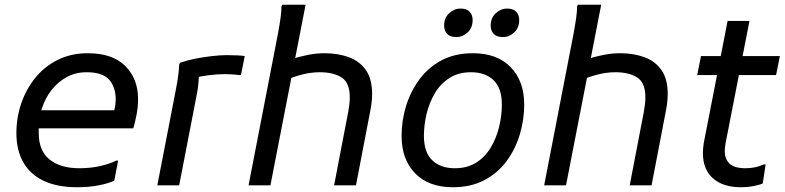

<svg xmlns="http://www.w3.org/2000/svg" viewBox="-20 -780 3302 808"><path d="M305 8Q221 8 164 -19Q107 -46 78 -97Q49 -148 49 -220Q49 -285 69.5 -345Q90 -405 128.5 -452.5Q167 -500 223 -528Q279 -556 349 -556Q454 -556 507.5 -502Q561 -448 561 -364Q561 -331 555 -299Q549 -267 541 -240H113V-316H461Q464 -328 465.5 -340.5Q467 -353 467 -360Q467 -414 439 -445Q411 -476 345 -476Q297 -476 259.5 -455Q222 -434 196 -400Q170 -366 156.5 -324Q143 -282 143 -240V-220Q143 -145 189 -108.5Q235 -72 313 -72Q364 -72 405 -82Q446 -92 469 -104H477L461 -20Q437 -8 395 0Q353 8 305 8Z M718 -392Q724 -422 728.5 -451.5Q733 -481 734 -508L738 -516Q766 -526 801.5 -533Q837 -540 872.5 -544Q908 -548 934 -548Q958 -548 979 -547Q1000 -546 1010 -544L994 -464H986Q974 -466 957.5 -467Q941 -468 926 -468Q893 -468 859 -463.5Q825 -459 799 -453L818 -476Q817 -458 815.5 -436Q814 -414 810 -392L734 0H642Z M1118 0H1026L1140 -588Q1144 -608 1150 -640Q1156 -672 1160.5 -703Q1165 -734 1164 -752L1168 -760H1266ZM1210 -532Q1237 -541 1273.5 -548.5Q1310 -556 1346 -556Q1402 -556 1447.5 -539.5Q1493 -523 1519.5 -485.5Q1546 -448 1546 -384Q1546 -369 1544 -350.5Q1542 -332 1538 -312L1478 0H1386L1446 -312Q1449 -329 1450.5 -343.5Q1452 -358 1452 -370Q1452 -432 1417.5 -454Q1383 -476 1326 -476Q1290 -476 1254 -467Q1218 -458 1186 -444Z M1670 -208Q1670 -273 1689 -334.5Q1708 -396 1745.5 -446.5Q1783 -497 1839 -526.5Q1895 -556 1970 -556Q2072 -556 2129 -497.5Q2186 -439 2186 -340Q2186 -276 2167.5 -214Q2149 -152 2111.5 -101.5Q2074 -51 2017.5 -21.5Q1961 8 1886 8Q1784 8 1727 -50.5Q1670 -109 1670 -208ZM1764 -208Q1764 -139 1799 -105.5Q1834 -72 1894 -72Q1947 -72 1984.5 -96Q2022 -120 2045.5 -159.5Q2069 -199 2080.5 -246.5Q2092 -294 2092 -340Q2092 -409 2057 -442.5Q2022 -476 1962 -476Q1910 -476 1872 -452Q1834 -428 1810.5 -388.5Q1787 -349 1775.5 -302Q1764 -255 1764 -208ZM2097 -624Q2070 -624 2057.5 -637.5Q2045 -651 2045 -672Q2045 -705 2066.5 -724.5Q2088 -744 2113 -744Q2140 -744 2152.5 -730.5Q2165 -717 2165 -696Q2165 -663 2144 -643.5Q2123 -624 2097 -624ZM1901 -624Q1874 -624 1861.5 -637.5Q1849 -651 1849 -672Q1849 -705 1870.5 -724.5Q1892 -744 1917 -744Q1944 -744 1956.5 -730.5Q1969 -717 1969 -696Q1969 -663 1948 -643.5Q1927 -624 1901 -624Z M2362 0H2270L2384 -588Q2388 -608 2394 -640Q2400 -672 2404.5 -703Q2409 -734 2408 -752L2412 -760H2510ZM2454 -532Q2481 -541 2517.5 -548.5Q2554 -556 2590 -556Q2646 -556 2691.5 -539.5Q2737 -523 2763.5 -485.5Q2790 -448 2790 -384Q2790 -369 2788 -350.5Q2786 -332 2782 -312L2722 0H2630L2690 -312Q2693 -329 2694.5 -343.5Q2696 -358 2696 -370Q2696 -432 2661.5 -454Q2627 -476 2570 -476Q2534 -476 2498 -467Q2462 -458 2430 -444Z M3098 8Q3023 8 2980.5 -29.5Q2938 -67 2938 -136Q2938 -145 2939 -157Q2940 -169 2942 -180L3042 -692H3134L3034 -180Q3032 -170 3031 -160Q3030 -150 3030 -144Q3030 -111 3050 -91.5Q3070 -72 3118 -72Q3159 -72 3194 -88H3202L3190 -8Q3174 -1 3149.5 3.5Q3125 8 3098 8ZM2914 -464 2930 -544H3262L3246 -464Z"/></svg>

Font: Kufam
Style: Italic
Weight: 400
Italic angle: -11°
Designer: Artur Schmal
Foundry: Original Type
Version: Version 1.301; ttfautohint (v1.8.3)